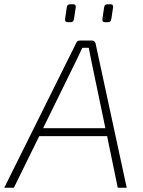

<svg xmlns="http://www.w3.org/2000/svg" viewBox="-44 -880 668 900"><path d="M274 -776H286C297 -776 301 -780 303 -792L311 -845C312 -855 309 -860 298 -860H285C275 -860 270 -855 269 -845L261 -791C260 -780 265 -776 274 -776ZM449 -776H461C472 -776 476 -780 478 -792L486 -845C487 -855 484 -860 473 -860H460C450 -860 445 -855 444 -845L436 -791C435 -780 439 -776 449 -776ZM508 0H550L404 -676C403 -684 395 -690 387 -690H331C323 -690 316 -687 313 -678L-24 0H21L140 -242H458ZM158 -279 315 -599 342 -656H372L383 -600L450 -279Z"/></svg>

Font: Exo 2 Extra Light
Style: Italic
Weight: 250
Italic angle: -8°
Designer: Natanael Gama
Version: Version 1.001;PS 001.001;hotconv 1.0.88;makeotf.lib2.5.64775